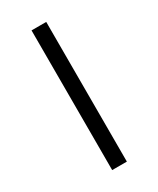

<svg xmlns="http://www.w3.org/2000/svg" viewBox="-139 -552 495 600"><g transform="rotate(-30 108.5 -252.0)"><path d="M82 0H135V-504H82Z"/></g></svg>

Font: Arthouse Owned Light
Style: Regular
Weight: 300
Designer: Jeremy Tribby
Foundry: Tribby Type
Version: Version 1.000;PS 001.000;hotconv 1.0.88;makeotf.lib2.5.64775